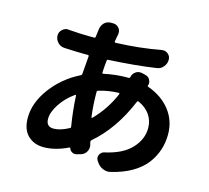

<svg xmlns="http://www.w3.org/2000/svg" viewBox="-118 -943 1236 1133"><g transform="rotate(15 500.0 -377.0)"><path d="M454.1 -396.5Q447.3 -394.5 447.3 -386.7Q447.3 -306.6 457 -235.4Q457 -233.4 459.5 -232.4Q461.9 -231.4 462.9 -233.4Q538.1 -309.6 580.1 -409.2Q581.1 -412.1 579.6 -414.1Q578.1 -416 575.2 -416Q512.7 -414.1 454.1 -396.5ZM257.8 -112.3Q297.9 -112.3 350.6 -140.6Q357.4 -143.6 355.5 -151.4Q339.8 -246.1 335.9 -335Q335.9 -336.9 334 -337.9Q332 -338.9 330.1 -337.9Q277.3 -300.8 244.6 -251Q211.9 -201.2 211.9 -160.2Q211.9 -112.3 257.8 -112.3ZM617.2 -523.4Q621.1 -544.9 638.7 -556.6Q651.4 -565.4 665 -565.4Q670.9 -565.4 676.8 -564.5L700.2 -558.6Q718.8 -554.7 727.5 -538.1Q733.4 -527.3 733.4 -516.6Q733.4 -509.8 730.5 -502.9Q728.5 -497.1 734.4 -495.1Q820.3 -464.8 870.1 -401.4Q919.9 -337.9 919.9 -253.9Q919.9 -204.1 905.3 -159.2Q890.6 -114.3 860.4 -73.7Q830.1 -33.2 776.4 -1.5Q722.7 30.3 650.4 46.9Q641.6 49.8 632.8 49.8Q617.2 49.8 601.6 43Q577.1 32.2 563.5 9.8L558.6 2.9Q552.7 -6.8 552.7 -16.6Q552.7 -24.4 556.6 -32.2Q565.4 -50.8 585 -54.7Q691.4 -78.1 744.1 -134.3Q796.9 -190.4 796.9 -259.8Q796.9 -304.7 772.5 -340.3Q748 -376 702.1 -396.5Q695.3 -399.4 692.4 -392.6Q616.2 -210 491.2 -103.5Q486.3 -98.6 488.3 -91.8Q489.3 -85.9 491.2 -80.1Q494.1 -71.3 494.1 -62.5Q494.1 -48.8 487.3 -36.1Q476.6 -15.6 454.1 -8.8L430.7 -2Q416 2.9 401.9 -4.4Q387.7 -11.7 383.8 -26.4Q381.8 -31.2 377.9 -29.3Q299.8 8.8 228.5 8.8Q169.9 8.8 132.3 -27.8Q94.7 -64.5 94.7 -135.7Q94.7 -227.5 161.6 -317.4Q228.5 -407.2 331.1 -458Q337.9 -460.9 338.9 -468.8Q343.8 -540 347.7 -578.1Q347.7 -585 340.8 -585H316.4Q276.4 -585 198.2 -588.9Q173.8 -589.8 157.2 -606.4Q138.7 -625 138.7 -650.4Q138.7 -671.9 155.3 -686.5Q169.9 -700.2 188.5 -700.2Q191.4 -700.2 194.3 -699.2Q268.6 -693.4 320.3 -693.4H350.6Q358.4 -693.4 358.4 -700.2L364.3 -746.1Q364.3 -746.1 364.3 -747.1Q367.2 -771.5 383.8 -788.1Q400.4 -803.7 422.9 -803.7Q423.8 -803.7 424.8 -803.7H439.5Q460.9 -802.7 474.6 -785.2Q483.4 -772.5 483.4 -757.8Q483.4 -752 482.4 -746.1Q478.5 -730.5 474.6 -703.1Q473.6 -700.2 475.6 -698.2Q477.5 -696.3 480.5 -696.3Q629.9 -702.1 752.9 -725.6Q758.8 -726.6 763.7 -726.6Q779.3 -726.6 792 -716.8Q809.6 -703.1 809.6 -680.7Q809.6 -656.2 793.9 -637.7Q778.3 -618.2 753.9 -615.2Q629.9 -596.7 464.8 -587.9Q458 -587.9 457 -581.1Q452.1 -534.2 451.2 -506.8Q451.2 -503.9 453.1 -502Q455.1 -500 458 -501Q531.2 -516.6 598.6 -516.6H609.4Q616.2 -516.6 617.2 -523.4Z"/></g></svg>

Font: Gen Jyuu Gothic Monospace Bold
Style: Bold
Weight: 700
Designer: [Source Han Sans]
Ryoko NISHIZUKA  (kana & ideographs); Paul D. Hunt (Latin, Greek & Cyrillic); Wenlong ZHANG  (bopomofo
Version: Version 1.002.20150607